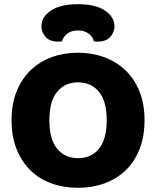

<svg xmlns="http://www.w3.org/2000/svg" viewBox="-20 -876 743 914"><path d="M668 -304Q668 -226 644 -165.5Q620 -105 577.5 -64.5Q535 -24 477 -3Q419 18 351 18Q283 18 225 -3Q167 -24 125 -65Q83 -106 59 -166Q35 -226 35 -304Q35 -382 59.5 -442Q84 -502 126.5 -542.5Q169 -583 226.5 -604Q284 -625 351 -625Q418 -625 475.5 -604Q533 -583 576 -542.5Q619 -502 643.5 -442Q668 -382 668 -304ZM488 -304Q488 -394 451 -439Q414 -484 351 -484Q290 -484 252.5 -439.5Q215 -395 215 -304Q215 -213 252 -168Q289 -123 352 -123Q414 -123 451 -168Q488 -213 488 -304ZM351 -731Q320 -731 300.5 -716Q281 -701 275 -679Q270 -678 266 -678Q262 -678 257 -678Q216 -678 196.5 -701Q177 -724 177 -750Q177 -795 222 -825.5Q267 -856 351 -856Q435 -856 480 -825.5Q525 -795 525 -750Q525 -724 505.5 -701Q486 -678 445 -678Q440 -678 436 -678Q432 -678 427 -679Q422 -701 402 -716Q382 -731 351 -731Z"/></svg>

Font: Baloo Bhai 2 ExtraBold
Style: Regular
Weight: 800
Designer: Supriya Tembe, Noopur Datye and Ek Type
Foundry: Ek Type
Version: Version 1.640;PS 1.000;hotconv 16.6.51;makeotf.lib2.5.65220;